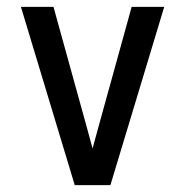

<svg xmlns="http://www.w3.org/2000/svg" viewBox="-20 -540 540 560"><path d="M302 0H198L41 -520H136L232 -173Q236 -157 241 -140Q246 -123 250 -107Q254 -123 259 -140Q264 -157 268 -173L364 -520H459Z"/></svg>

Font: Iosevka Medium
Style: Regular
Weight: 500
Monospace: yes
Designer: Belleve Invis
Foundry: Belleve Invis
Version: Version 32.5.0; ttfautohint (v1.8.4)